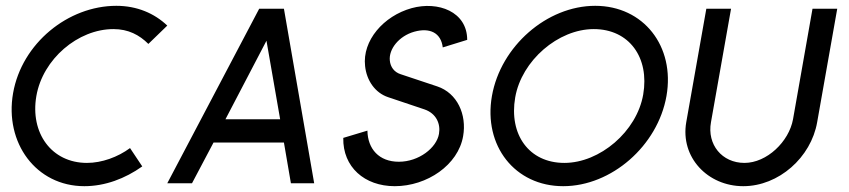

<svg xmlns="http://www.w3.org/2000/svg" viewBox="-20 -630 2918 660"><path d="M427 -121C385 -90 330 -70 279 -70C157 -70 83 -173 105 -300C127 -427 248 -530 370 -530C421 -530 459 -510 490 -479L555 -542C511 -584 451 -610 380 -610C214 -610 55 -481 25 -310C-5 -139 104 10 270 10C341 10 410 -16 469 -58L427 -121Z M896 -490 943 -220H755ZM980 0H1060L956 -600H871L555 0H640L714 -140H956Z M1337 10C1448 10 1555 -63 1572 -162C1585 -236 1552 -310 1483 -333L1357 -375C1335 -382 1322 -400 1320 -422C1316 -461 1351 -506 1404 -521C1458 -536 1496 -517 1502 -467L1586 -493C1586 -590 1486 -627 1395 -602C1298 -575 1225 -490 1235 -403C1240 -354 1269 -311 1314 -296L1439 -254C1480 -240 1495 -204 1489 -170C1481 -122 1420 -74 1351 -74C1283 -74 1244 -118 1243 -181L1160 -156C1158 -56 1233 10 1337 10Z M1751 -295C1773 -422 1899 -530 2021 -530C2143 -530 2213 -432 2191 -305C2169 -178 2042 -70 1920 -70C1798 -70 1729 -168 1751 -295ZM1671 -300C1641 -129 1750 10 1916 10C2082 10 2241 -129 2271 -300C2301 -471 2192 -610 2026 -610C1860 -610 1701 -471 1671 -300Z M2706 -220C2692 -143 2616 -70 2539 -70C2462 -70 2410 -133 2424 -210L2493 -600H2408L2339 -210C2318 -89 2413 10 2535 10C2657 10 2768 -89 2789 -210L2858 -600H2773Z"/></svg>

Font: Gauge
Style: Italic
Weight: 400
Italic angle: -80°
Designer: Daniel Pimley
Foundry: Daniel Pimley
Version: Version 1.000;PS 001.001;hotconv 1.0.56